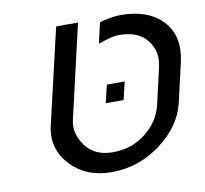

<svg xmlns="http://www.w3.org/2000/svg" viewBox="-70 -676 803 752"><g transform="rotate(-10 331.5 -300.0)"><path d="M334 -76Q410 -76 466 -121Q521 -165 536 -228L569 -372Q584 -434 547 -480Q512 -524 435 -524Q423 -524 400 -519Q392 -517 367 -509L353 -504L372 -586Q419 -600 456 -600Q566 -600 623 -539Q679 -478 657 -378L621 -222Q600 -132 512 -66Q424 0 316 0Q214 0 153 -66Q91 -132 112 -222L200 -600H287L201 -228Q189 -176 225 -126Q261 -76 334 -76ZM356 -341H427L410 -270H339Z"/></g></svg>

Font: Miedinger
Style: Italic
Weight: 400
Italic angle: -13°
Version: Version 001.000